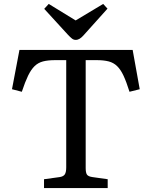

<svg xmlns="http://www.w3.org/2000/svg" viewBox="-20 -957 771 977"><path d="M204 0V-45L284 -56Q303 -59 310 -70Q317 -81 317 -106V-651H261Q224 -651 199 -644.5Q174 -638 156 -620.5Q138 -603 123 -572Q108 -541 91 -490L41 -503L79 -703H655L691 -503L639 -490Q623 -541 608.5 -572Q594 -603 576 -620.5Q558 -638 533 -644.5Q508 -651 472 -651H416V-102Q416 -78 422.5 -68.5Q429 -59 450 -56L528 -45V0ZM365 -754Q355 -754 346.5 -760.5Q338 -767 324 -782L205 -912L228 -937L365 -853L505 -937L527 -913L404 -776Q395 -766 385.5 -760Q376 -754 365 -754Z"/></svg>

Font: Literata 18pt
Style: Regular
Weight: 400
Designer: Latin by Veronika Burian and Jose Scaglione. Greek by Irene Vlachou. Cyrillic by Vera Evstafieva.
Foundry: TypeTogether
Version: Version 3.103;gftools[0.9.29]